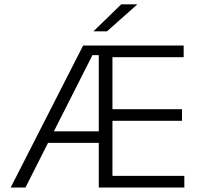

<svg xmlns="http://www.w3.org/2000/svg" viewBox="-20 -844 901 864"><path d="M28 0 354 -639H436V-596H396L94.5 0ZM173 -201V-253H446.5V-201ZM443 0V-52.5H809.5V0ZM424.5 0V-639H486V0ZM459.5 -300.5V-352.5H799V-300.5ZM442.5 -586.5V-639H806.5V-586.5ZM525.5 -824.5H597V-823.5L461.5 -703H401.5V-704Z"/></svg>

Font: Anek Latin Medium Light
Style: Regular
Weight: 300
Version: Version 1.003